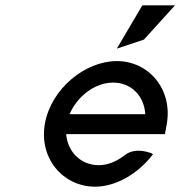

<svg xmlns="http://www.w3.org/2000/svg" viewBox="-20 -692 737 723"><path d="M522 -543 639 -672H516L420 -509ZM601 -187 608 -225C631 -356 540 -462 420 -462C300 -462 172 -357 149 -226C126 -95 218 11 338 11C415 11 497 -36 552 -106L556 -111L552 -114C552 -114 493 -141 450 -108C421 -85 387 -70 352 -70C285 -70 235 -119 229 -187ZM242 -262C271 -330 338 -381 406 -381C474 -381 523 -331 527 -262Z"/></svg>

Font: Charger Monospace
Style: Regular
Weight: 400
Designer: Jasper
Foundry: Cannot Into Space Fonts
Version: Version 0.980